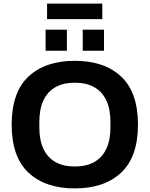

<svg xmlns="http://www.w3.org/2000/svg" viewBox="-20 -1037 833 1069"><path d="M396.4 12Q232.2 12 138.6 -75.7Q45 -163.3 45 -343.2Q45 -523.1 138.6 -610.8Q232.2 -698.4 396.4 -698.4Q560.7 -698.4 654.4 -610.8Q748.1 -523.1 748.1 -343.2Q748.1 -163.3 654.4 -75.7Q560.7 12 396.4 12ZM396.4 -110Q461.1 -110 505.2 -135Q549.3 -160.1 572.1 -208.7Q594.9 -257.2 594.9 -326.9V-358Q594.9 -429.3 572.1 -477.8Q549.3 -526.3 505.2 -551.4Q461.1 -576.5 396.4 -576.5Q332 -576.5 288.2 -551.4Q244.3 -526.3 221.7 -477.8Q199 -429.3 199 -358V-326.9Q199 -257.2 221.7 -208.7Q244.3 -160.1 288.2 -135Q332 -110 396.4 -110ZM233.9 -754.6V-871.7H352.3V-754.6ZM440.6 -754.6V-871.7H559V-754.6ZM242.1 -930.3V-1017H549.7V-930.3Z"/></svg>

Font: Archivo Variable SemiBold
Style: Regular
Weight: 600
Designer: Hector Gatti
Foundry: Omnibus-Type
Version: Version 2.001